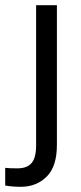

<svg xmlns="http://www.w3.org/2000/svg" viewBox="-66 -520 312 739"><path d="M153 38Q153 121 113.5 160Q74 199 14 199Q-19 199 -46 194V126Q-32 128 1 128Q39 128 56 107Q73 86 73 40V-500H153Z"/></svg>

Font: CBA Beacon Sans
Style: Regular
Weight: 400
Designer: Wei Huang
Foundry: Wei Huang
Version: Version 1.002